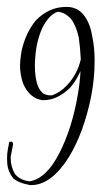

<svg xmlns="http://www.w3.org/2000/svg" viewBox="-20 -533 294 556"><path d="M148 -499Q123 -492 103 -453Q85 -414 82 -365Q81 -356 81 -343Q81 -307 90 -283Q97 -268 107 -261Q118 -256 131 -257Q154 -265 174 -286Q204 -318 214 -361Q212 -399 208 -425Q200 -460 185 -479Q168 -497 148 -499ZM172 -513Q172 -513 175 -513Q205 -512 223 -489Q241 -466 247 -428Q254 -397 254 -357Q254 -306 244 -254Q223 -150 180 -79Q130 1 73 3Q73 3 66 3H65Q63 2 63 2Q34 -3 18 -17Q3 -36 1 -59Q0 -75 1 -88Q3 -105 5 -112L6 -119L7 -122Q13 -123 15 -123L16 -122Q18 -116 18 -116L11 -79Q11 -66 12 -61Q17 -35 27 -25Q43 -10 66 -8Q114 -16 151 -88Q188 -159 205 -257Q212 -297 213 -327Q200 -298 183 -279Q146 -243 107 -243Q107 -243 102 -243Q65 -249 47 -291Q38 -316 38 -344Q38 -358 42 -383Q53 -436 83 -473Q121 -513 172 -513Z"/></svg>

Font: Maria
Style: Christmas
Weight: 400
Designer: Muhammad Yoni
Version: Version 001.000